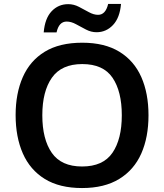

<svg xmlns="http://www.w3.org/2000/svg" viewBox="-20 -941 830 971"><path d="M731 -358Q731 -247 694.5 -164.5Q658 -82 583 -36Q508 10 395 10Q281 10 206.5 -36Q132 -82 95.5 -165Q59 -248 59 -359Q59 -469 95.5 -551.5Q132 -634 206.5 -679.5Q281 -725 396 -725Q509 -725 583.5 -679.5Q658 -634 694.5 -551.5Q731 -469 731 -358ZM194 -358Q194 -237 242 -168Q290 -99 395 -99Q501 -99 548.5 -168Q596 -237 596 -358Q596 -479 549 -548Q502 -617 396 -617Q291 -617 242.5 -548Q194 -479 194 -358ZM201 -777Q207 -848 241 -884Q275 -920 325 -920Q353 -920 379 -906.5Q405 -893 429.5 -879.5Q454 -866 476 -866Q514 -866 527 -921H592Q586 -851 551.5 -814.5Q517 -778 468 -778Q441 -778 415 -791.5Q389 -805 364.5 -818.5Q340 -832 317 -832Q278 -832 266 -777Z"/></svg>

Font: Noto Sans Tamil SemiBold
Style: Regular
Weight: 600
Designer: Jelle Bosma - Monotype Design Team
Foundry: Monotype Imaging Inc.
Version: Version 2.004; ttfautohint (v1.8.4.7-5d5b)